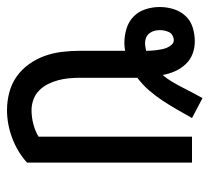

<svg xmlns="http://www.w3.org/2000/svg" viewBox="-45 -523 598 548"><g transform="rotate(-90 254.0 -249.0)"><path d="M248 30 191 0Q203 -21 215 -42Q227 -63 240.5 -83.5Q254 -104 270 -122.5Q286 -141 306 -156V-320Q306 -336 304.5 -351.5Q303 -367 299 -382Q295 -397 288 -411Q281 -425 270 -436Q259 -447 244 -452.5Q229 -458 214 -458Q194 -458 174.5 -453Q155 -448 138 -438V0H64V-471Q94 -498 133.5 -513Q173 -528 214 -528Q239 -528 264 -521.5Q289 -515 309.5 -500.5Q330 -486 345 -465Q360 -444 368.5 -420Q377 -396 380 -370.5Q383 -345 383 -320V-191Q389 -192 394.5 -192.5Q400 -193 405 -193Q426 -193 446 -187Q466 -181 480.5 -167Q495 -153 501.5 -133Q508 -113 508 -92Q508 -72 502 -52.5Q496 -33 482.5 -18.5Q469 -4 449.5 2Q430 8 410 8Q391 8 374 1.5Q357 -5 344.5 -18.5Q332 -32 324.5 -49Q317 -66 314 -84Q303 -71 294.5 -56.5Q286 -42 278.5 -27.5Q271 -13 263.5 1.5Q256 16 248 30ZM413 -52Q420 -52 426.5 -55.5Q433 -59 436 -65Q439 -71 440.5 -78Q442 -85 442 -92Q442 -100 440 -107.5Q438 -115 433 -121.5Q428 -128 420.5 -131Q413 -134 405 -134Q400 -134 394.5 -133Q389 -132 383 -131Q383 -123 383.5 -115.5Q384 -108 385 -100.5Q386 -93 387.5 -85.5Q389 -78 392 -71Q395 -64 400.5 -58Q406 -52 413 -52Z"/></g></svg>

Font: Moesevka
Style: Regular
Weight: 400
Monospace: yes
Designer: Belleve Invis
Foundry: Belleve Invis
Version: Version 32.5.0; ttfautohint (v1.8.4)